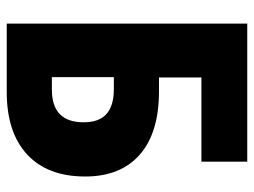

<svg xmlns="http://www.w3.org/2000/svg" viewBox="-112 -642 754 570"><g transform="rotate(90 265.0 -357.0)"><path d="M50 0V-714H460V-578H210V-452H251Q374 -452 439 -395Q504 -338 504 -233Q504 -121 438.5 -60.5Q373 0 253 0ZM209 -134H246Q343 -134 343 -228Q343 -275 318 -296.5Q293 -318 245 -318H209Z"/></g></svg>

Font: Noto Sans Mono Condensed Black
Style: Regular
Weight: 900
Width: 3
Designer: Monotype Design Team
Foundry: Monotype Imaging Inc.
Version: Version 2.014